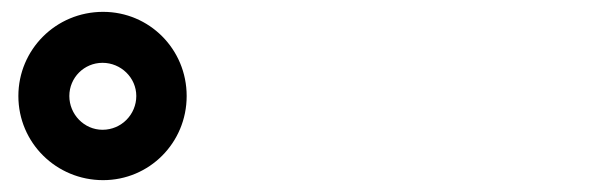

<svg xmlns="http://www.w3.org/2000/svg" viewBox="-20 -885 1040 324"><path d="M154 -581C232 -581 295 -644 295 -723C295 -802 232 -865 154 -865C74 -865 11 -801 11 -723C11 -644 75 -581 154 -581ZM153 -666C122 -666 97 -692 97 -723C97 -754 122 -779 153 -779C184 -779 210 -754 210 -723C210 -692 185 -666 153 -666Z"/></svg>

Font: LINE Seed JP App_OTF ExtraBold
Style: Regular
Weight: 800
Designer: LINE & Fontrix & Fontworks
Version: Version 1.013